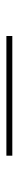

<svg xmlns="http://www.w3.org/2000/svg" viewBox="258 -648 59 616"><g transform="rotate(-90 288.0 -340.5)"><path d="M96 -331H480V-350H96Z"/></g></svg>

Font: Iosevka Sparkle Thin
Style: Regular
Weight: 100
Designer: Belleve Invis
Foundry: Belleve Invis
Version: Version 4.5.0; ttfautohint (v1.8.3)